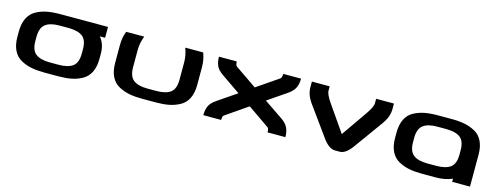

<svg xmlns="http://www.w3.org/2000/svg" viewBox="-20 -1013 3990 1541"><g transform="rotate(15 1975.0 -243.0)"><path d="M208 -225Q208 -150 247 -120Q286 -90 364 -90H437Q516 -90 555 -119.5Q594 -149 594 -225V-261Q594 -337 555 -366.5Q516 -396 437 -396H364Q286 -396 247 -366Q208 -336 208 -261ZM742 -486V-396H698Q742 -344 742 -265V-221Q742 -155 719.5 -109.5Q697 -64 655 -41Q613 -18 566 -9Q519 0 457 0H346Q283 0 236 -9Q189 -18 147 -41Q105 -64 82.5 -109.5Q60 -155 60 -221V-265Q60 -331 82.5 -376.5Q105 -422 147 -445Q189 -468 236 -477Q283 -486 346 -486Z M1020 -370V-225Q1020 -150 1059 -120Q1098 -90 1176 -90H1249Q1328 -90 1367 -119.5Q1406 -149 1406 -225V-370Q1406 -426 1384 -486H1533Q1554 -430 1554 -370V-221Q1554 -155 1531.5 -109.5Q1509 -64 1466.5 -41Q1424 -18 1377 -9Q1330 0 1268 0H1157Q1095 0 1048 -9Q1001 -18 959 -41Q917 -64 894.5 -109.5Q872 -155 872 -221V-370Q872 -435 893 -486H1043Q1020 -428 1020 -370Z M2006 -165 1826 -41Q1812 -34 1812 0H1664Q1664 -43 1677.5 -74.5Q1691 -106 1730 -133L1891 -243Q1861 -263 1806.5 -301Q1752 -339 1730 -354Q1691 -381 1677.5 -412.5Q1664 -444 1664 -486H1812Q1812 -454 1826 -445L2005 -322L2185 -445Q2198 -454 2198 -486H2346Q2346 -444 2332.5 -413Q2319 -382 2281 -354L2119 -243L2281 -133Q2319 -105 2332.5 -73.5Q2346 -42 2346 0H2198Q2198 -34 2185 -41Z M2478 -318Q2436 -378 2436 -441V-486H2584V-450Q2584 -419 2629 -354L2777 -141L2925 -354Q2970 -418 2970 -450V-486H3118V-441Q3118 -378 3076 -318L2892 -63Q2843 0 2798 0H2757Q2711 0 2662 -63Z M3346 -262V-226Q3346 -151 3385 -121Q3424 -91 3502 -91H3575Q3654 -91 3693 -120.5Q3732 -150 3732 -226V-262Q3732 -338 3693 -367.5Q3654 -397 3575 -397H3502Q3424 -397 3385 -367Q3346 -337 3346 -262ZM3880 -266V0H3732V-26Q3671 0 3595 0H3484Q3421 0 3374 -9Q3327 -18 3285 -41Q3243 -64 3220.5 -109.5Q3198 -155 3198 -222V-266Q3198 -332 3220.5 -377.5Q3243 -423 3285 -445.5Q3327 -468 3374 -477Q3421 -486 3484 -486H3595Q3657 -486 3704 -477Q3751 -468 3793 -445.5Q3835 -423 3857.5 -377.5Q3880 -332 3880 -266Z"/></g></svg>

Font: Aneo
Style: Bold
Weight: 700
Designer: Anastasios Pappas
Foundry: Anastasios Pappas
Version: Version 1.000